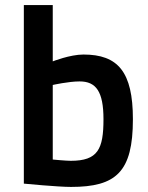

<svg xmlns="http://www.w3.org/2000/svg" viewBox="-20 -726 584 757"><path d="M309 -511C256 -511 188 -484 188 -484V-706H74V-2C74 -2 208 11 260 11C438 11 504 -48 504 -256C504 -443 445 -511 309 -511ZM259 -92C240 -92 188 -97 188 -97V-391C188 -391 250 -405 294 -405C358 -405 388 -366 388 -256C388 -138 366 -92 259 -92Z"/></svg>

Font: TitilliumText22L
Style: 800 wt
Weight: 800
Designer: Campivisivi
Foundry: Campivisivi
Version: 1.000